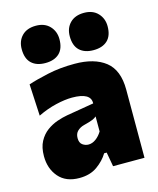

<svg xmlns="http://www.w3.org/2000/svg" viewBox="-113 -817 749 909"><g transform="rotate(-15 262.0 -362.0)"><path d="M163.5 13Q97.5 13 62.2 -28Q27 -69 27 -130Q27 -173.5 42.5 -202.2Q58 -231 82.2 -248.8Q106.5 -266.5 133.5 -275.8Q160.5 -285 183.5 -289L317 -311.5Q319.5 -364 227 -364Q192.5 -364 147.5 -353.5Q102.5 -343 57.5 -321L49.5 -476.5Q87 -489 147 -502.2Q207 -515.5 280 -515.5Q376.5 -515.5 430.8 -472.8Q485 -430 485 -334V0H331L318.5 -70H306Q286.5 -37.5 251.2 -12.2Q216 13 163.5 13ZM246 -129Q264.5 -129 282 -141.8Q299.5 -154.5 312 -175.5V-249Q304.5 -242 292 -236.8Q279.5 -231.5 248 -223.5Q229 -218.5 216 -206Q203 -193.5 203 -171.5Q203 -148.5 216.5 -138.8Q230 -129 246 -129ZM384.5 -554.5Q341 -554.5 316.5 -577.5Q292 -600.5 292 -647Q292 -687 316.8 -712Q341.5 -737 385.5 -737Q428.5 -737 453 -711Q477.5 -685 477.5 -647Q477.5 -600.5 453 -577.5Q428.5 -554.5 384.5 -554.5ZM148.5 -554.5Q105 -554.5 80.8 -577.5Q56.5 -600.5 56.5 -647Q56.5 -687 81 -712Q105.5 -737 149.5 -737Q192.5 -737 217 -711Q241.5 -685 241.5 -647Q241.5 -600.5 217 -577.5Q192.5 -554.5 148.5 -554.5Z"/></g></svg>

Font: Commissioner ExtraBold
Style: Regular
Weight: 800
Designer: Kostas Bartsokas
Foundry: Kostas Bartsokas
Version: Version 1.000; ttfautohint (v1.8.3)